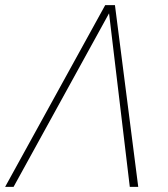

<svg xmlns="http://www.w3.org/2000/svg" viewBox="-36 -730 656 750"><path d="M-16 0 375 -710H413L504 0H471L390 -678L17 0Z"/></svg>

Font: Geist Mono Thin
Style: Italic
Weight: 100
Italic angle: -12°
Monospace: yes
Designer: Basement.studio, Andrés Briganti, Mateo Zaragoza
Foundry: Basement.studio, Vercel, Andrés Briganti, Guido Ferreyra, Mateo Zaragoza
Version: Version 1.500; ttfautohint (v1.8.4.7-5d5b)